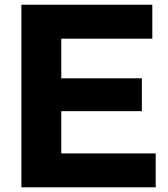

<svg xmlns="http://www.w3.org/2000/svg" viewBox="-20 -798 714 818"><path d="M643.3 0H71.1V-777.8H628.9V-633.3H241.1V-464.4H584.4V-324.4H241.1V-144.4H643.3Z"/></svg>

Font: Paperlogy 8 ExtraBold
Style: Regular
Weight: 800
Designer: redesigned by Lee Juim, glyphs from Gmarket Sans & Montserrat
Foundry: PT&
Version: Version 1.001